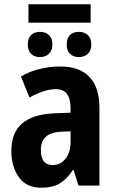

<svg xmlns="http://www.w3.org/2000/svg" viewBox="-20 -868 546 898"><path d="M404 -848V-762H113V-848ZM167 -719Q192 -719 208.5 -704.5Q225 -690 225 -660Q225 -631 208.5 -616Q192 -601 167 -601Q141 -601 125.5 -616Q110 -631 110 -660Q110 -690 125.5 -704.5Q141 -719 167 -719ZM349 -719Q374 -719 390.5 -704.5Q407 -690 407 -660Q407 -631 390.5 -616Q374 -601 349 -601Q323 -601 307.5 -616Q292 -631 292 -660Q292 -690 307.5 -704.5Q323 -719 349 -719ZM263 -557Q351 -557 398 -508.5Q445 -460 445 -363V0H347L324 -73H321Q293 -31 260 -10.5Q227 10 173 10Q103 10 68 -39.5Q33 -89 33 -162Q33 -248 84 -291Q135 -334 234 -338L310 -341V-363Q310 -451 242 -451Q214 -451 183 -441Q152 -431 118 -412L78 -510Q116 -533 163.5 -545Q211 -557 263 -557ZM266 -252Q216 -249 193.5 -227.5Q171 -206 171 -166Q171 -96 226 -96Q262 -96 286 -125Q310 -154 310 -205V-254Z"/></svg>

Font: Noto Sans Condensed
Style: Bold
Weight: 700
Width: 3
Designer: Monotype Design Team
Foundry: Monotype Imaging Inc.
Version: Version 2.013; ttfautohint (v1.8.4.7-5d5b)